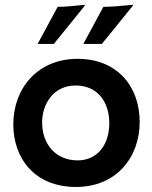

<svg xmlns="http://www.w3.org/2000/svg" viewBox="-20 -762 624 790"><path d="M34.7 -250C34.7 -113.8 119.6 7.3 293 7.3C458.5 7.3 554.7 -114.3 554.7 -260.3C554.7 -407.7 460.9 -520 299.3 -520C135.7 -520 34.7 -399.4 34.7 -250ZM153.3 -258.3C153.3 -332.5 198.7 -410.2 291.5 -410.2C381.3 -410.2 429.7 -342.8 429.7 -254.9C429.7 -167.5 381.8 -102.1 299.3 -102.1C210 -102.1 153.3 -168 153.3 -258.3ZM322.8 -581.1H398.9L526.9 -738.8L527.3 -742.2C475.6 -737.3 439 -733.9 405.3 -733.9ZM134.8 -581.1H201.2L329.1 -738.8L329.6 -742.2C277.8 -737.3 251 -733.9 217.3 -733.9Z"/></svg>

Font: HammersmithOne
Style: Regular
Weight: 400
Designer: Nicole Fally
Foundry: Nicole Fally
Version: Version 1.003